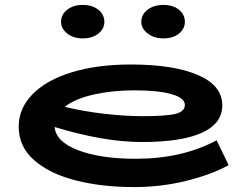

<svg xmlns="http://www.w3.org/2000/svg" viewBox="-20 -746 1006 780"><path d="M909 -75Q837 -36 735.5 -11Q634 14 525 14Q394 14 288 -13Q182 -40 119 -95Q56 -150 56 -232Q56 -306 112.5 -363.5Q169 -421 272 -452.5Q375 -484 511 -484Q684 -484 783.5 -441.5Q883 -399 883 -318Q883 -244 800 -206.5Q717 -169 556 -169Q402 -169 202 -230Q207 -170 298 -135.5Q389 -101 532 -101Q720 -101 860 -176ZM243 -312Q321 -293 406 -283.5Q491 -274 559 -274Q655 -274 693 -283.5Q731 -293 731 -320Q731 -348 677 -363.5Q623 -379 526 -379Q437 -379 361 -362Q285 -345 243 -312ZM228 -657Q228 -687 253 -706.5Q278 -726 316 -726Q355 -726 379.5 -706.5Q404 -687 404 -657Q404 -629 379.5 -609.5Q355 -590 316 -590Q278 -590 253 -610Q228 -630 228 -657ZM554 -657Q554 -687 579.5 -706.5Q605 -726 644 -726Q683 -726 707 -706.5Q731 -687 731 -657Q731 -629 707 -609.5Q683 -590 644 -590Q606 -590 580 -610Q554 -630 554 -657Z"/></svg>

Font: BioRhyme Expanded ExtraBold
Style: Regular
Weight: 800
Width: 7
Designer: Aoife Mooney
Foundry: Aoife Mooney Type
Version: Version 1.001